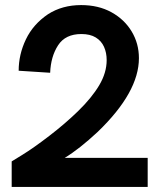

<svg xmlns="http://www.w3.org/2000/svg" viewBox="-20 -736 640 756"><path d="M561.5 0H26V-100.5L67.5 -126Q111.5 -153 173.8 -200.8Q236 -248.5 287 -298Q341 -350.5 370.5 -400Q400 -449.5 400 -499.5Q400 -528.5 389.5 -551.8Q379 -575 357 -588.5Q335 -602 300.5 -602Q237.5 -602 208.8 -557.8Q180 -513.5 177.5 -449.5L53.5 -457.5Q53.5 -521.5 82 -581Q110.5 -640.5 169 -680Q225 -716 299.5 -716Q367.5 -716 418.8 -687.8Q470 -659.5 498.5 -612Q527 -564.5 527 -507Q527 -373 365 -217Q292 -149 235 -114.5H561.5Z"/></svg>

Font: Acari Sans
Style: Bold
Weight: 700
Designer: Alfredo Marco Pradil and Stefan Peev (font) & Cristiano Sobral (main changes)
Foundry: Alfredo Marco Pradil and Stefan Peev (font) & Cristiano Sobral (main changes)
Version: Version 1.063; ttfautohint (v1.8.3)